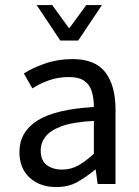

<svg xmlns="http://www.w3.org/2000/svg" viewBox="-20 -735 554 767"><path d="M204.6 12.2Q139.6 12.2 98.6 -25.1Q57.6 -62.5 57.6 -127.9Q57.6 -207 128.2 -252.7Q198.7 -298.3 355 -307.6Q355 -343.8 346.4 -370.6Q337.9 -397.5 316.2 -412.4Q294.4 -427.2 255.4 -427.2Q213.4 -427.2 176 -414.3Q138.7 -401.4 109.4 -381.8L75.2 -441.4Q109.9 -463.9 160.6 -481.4Q211.4 -499 270 -499Q360.4 -499 400.9 -446Q441.4 -393.1 441.4 -297.4V0H370.1L362.3 -57.6H360.4Q325.7 -28.8 289.8 -8.3Q253.9 12.2 204.6 12.2ZM228.5 -57.6Q263.2 -57.6 292.5 -74Q321.8 -90.3 355 -120.6V-252Q273.9 -248 227.5 -231.2Q181.2 -214.4 161.9 -189.2Q142.6 -164.1 142.6 -133.8Q142.6 -93.8 166.7 -75.7Q190.9 -57.6 228.5 -57.6ZM220.7 -573.2 126.5 -714.8H188.5L254.4 -624H258.3L324.7 -714.8H387.2L292.5 -573.2Z"/></svg>

Font: Varta Light Medium
Style: Regular
Weight: 500
Version: Version 1.004